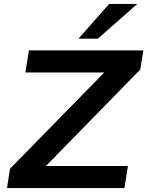

<svg xmlns="http://www.w3.org/2000/svg" viewBox="-20 -963 754 983"><path d="M16 0 31 -99 557 -636 558 -592H110L128 -705H714L698 -607L173 -70L171 -113H635L617 0ZM382 -765 539 -943H683L481 -765Z"/></svg>

Font: Nunito Sans 10pt SemiExpanded
Style: Bold Italic
Weight: 700
Width: 6
Italic angle: -9°
Designer: Vernon Adams
Foundry: Vernon Adams
Version: Version 3.101;gftools[0.9.27]